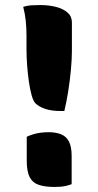

<svg xmlns="http://www.w3.org/2000/svg" viewBox="-20 -730 390 761"><path d="M235 -290H220Q184 -290 159 -298.5Q134 -307 120 -321Q112 -329 105.5 -352Q99 -375 94.5 -406.5Q90 -438 87.5 -471.5Q85 -505 85 -535V-590Q85 -620 82 -648Q79 -676 72 -703Q89 -708 104.5 -709Q120 -710 139 -710Q174 -710 202.5 -702.5Q231 -695 248 -680Q265 -665 265 -641V-529Q265 -496 261 -452.5Q257 -409 250 -366Q243 -323 235 -290ZM264 0Q253 4 242.5 6.5Q232 9 220.5 10Q209 11 196 11Q161 11 136 3.5Q111 -4 98.5 -26.5Q86 -49 86 -93V-188Q99 -194 112.5 -198Q126 -202 141 -204Q156 -206 173 -206Q201 -206 221.5 -198Q242 -190 253 -169.5Q264 -149 264 -111Z"/></svg>

Font: Recursive Casual ExtraBold
Style: Regular
Weight: 800
Version: Version 1.047